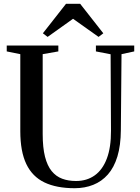

<svg xmlns="http://www.w3.org/2000/svg" viewBox="-20 -983 739 1012"><path d="M373.5 9Q278 9 214.2 -21.5Q150.5 -52 118.8 -118.2Q87 -184.5 87 -291.5V-697.5L15.5 -712V-743H287.5V-712L205 -697.5V-277Q205 -205 217.2 -157Q229.5 -109 252.5 -81Q275.5 -53 307.8 -41Q340 -29 380.5 -29Q438 -29 479.5 -58.8Q521 -88.5 543.2 -147.5Q565.5 -206.5 565 -294L563 -697L485.5 -712V-743H687.5V-712L620.5 -697.5L617 -298Q616.5 -216.5 598.8 -158.2Q581 -100 548.5 -63.2Q516 -26.5 471.5 -8.8Q427 9 373.5 9ZM231 -788.5 206 -807.5 328 -963H402.5L524.5 -807.5L499.5 -788.5L365 -884Z"/></svg>

Font: Merriweather 96pt Medium
Style: Regular
Weight: 500
Version: Version 2.100